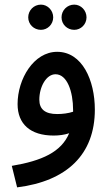

<svg xmlns="http://www.w3.org/2000/svg" viewBox="-20 -580 477 830"><path d="M157 -451C186 -451 210 -475 210 -505C210 -535 186 -560 157 -560C126 -560 102 -535 102 -505C102 -475 126 -451 157 -451ZM301 -451C330 -451 354 -475 354 -505C354 -535 330 -560 301 -560C270 -560 246 -535 246 -505C246 -475 270 -451 301 -451ZM54 230C270 203 390 87 390 -106C390 -234 335 -356 227 -356C126 -356 56 -239 56 -130C56 -44 111 6 212 6C235 6 258 3 279 -4C245 77 162 115 31 137ZM150 -149C150 -205 180 -259 220 -259C270 -259 296 -185 296 -104C296 -101 296 -99 296 -97C275 -90 250 -87 227 -87C176 -87 150 -107 150 -149Z"/></svg>

Font: Noto Sans Arabic SemCond Med
Style: Regular
Weight: 500
Width: 4
Designer: Monotype Design Team, Nadine Chahine, Nizar Qandah and Khaled Hosny
Foundry: Monotype Imaging Inc.
Version: Version 2.012